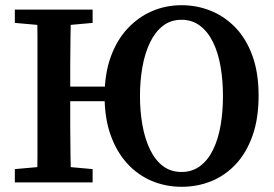

<svg xmlns="http://www.w3.org/2000/svg" viewBox="-20 -701 1055 738"><path d="M122 0Q124 -51 124 -102Q124 -153 124 -205Q124 -257 124 -309V-355Q124 -407 124 -458.5Q124 -510 124 -561.5Q124 -613 122 -664H253Q252 -614 251 -562.5Q250 -511 250 -459Q250 -407 250 -354V-322Q250 -264 250 -210Q250 -156 251 -104Q252 -52 253 0ZM37 0V-51L172 -63H204L336 -51V0ZM37 -613V-664H336V-613L204 -601H172ZM191 -312V-368H440V-312ZM678 17Q617 17 563.5 -5.5Q510 -28 469.5 -72Q429 -116 405.5 -181Q382 -246 382 -332Q382 -417 405.5 -482Q429 -547 470 -591Q511 -635 564 -658Q617 -681 678 -681Q738 -681 791.5 -659Q845 -637 886 -594Q927 -551 950.5 -486Q974 -421 974 -333Q974 -245 950.5 -179Q927 -113 886 -69.5Q845 -26 792 -4.5Q739 17 678 17ZM678 -40Q719 -40 749.5 -63Q780 -86 799.5 -126.5Q819 -167 828 -219.5Q837 -272 837 -332Q837 -391 828 -444Q819 -497 799.5 -537.5Q780 -578 749.5 -601.5Q719 -625 678 -625Q636 -625 606 -601.5Q576 -578 556.5 -537.5Q537 -497 527.5 -444Q518 -391 518 -332Q518 -273 527.5 -220Q537 -167 556.5 -126.5Q576 -86 606 -63Q636 -40 678 -40Z"/></svg>

Font: Source Serif 4 18pt SemiBold
Style: Regular
Weight: 600
Designer: Frank Grießhammer
Foundry: Adobe Systems Incorporated
Version: Version 4.004;hotconv 1.0.116;makeotfexe 2.5.65601